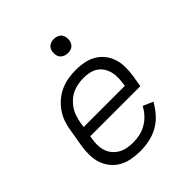

<svg xmlns="http://www.w3.org/2000/svg" viewBox="-199 -856 997 997"><g transform="rotate(-45 300.0 -357.0)"><path d="M261 8Q230 8 199.5 2.5Q169 -3 143 -17Q117 -31 98 -54Q79 -77 69.5 -105Q60 -133 59.5 -164.5Q59 -196 64 -228L81 -328Q85 -355 94.5 -382Q104 -409 121.5 -433.5Q139 -458 162 -477Q185 -496 211.5 -507.5Q238 -519 266 -523.5Q294 -528 321 -528Q352 -528 382 -522Q412 -516 436.5 -501.5Q461 -487 479 -464Q497 -441 505.5 -413Q514 -385 514 -354Q514 -323 509 -292L499 -231H131L129 -218Q125 -196 125 -174Q125 -152 131.5 -131.5Q138 -111 151.5 -95Q165 -79 183 -68.5Q201 -58 222.5 -54Q244 -50 267 -50Q291 -50 316 -55.5Q341 -61 363.5 -74Q386 -87 404.5 -107Q423 -127 435 -150L490 -126Q473 -95 449 -68Q425 -41 394 -23.5Q363 -6 328.5 1Q294 8 261 8ZM443 -289 445 -302Q448 -323 448.5 -344.5Q449 -366 444 -385.5Q439 -405 428 -422Q417 -439 400.5 -450Q384 -461 363.5 -465.5Q343 -470 322 -470Q301 -470 280 -466.5Q259 -463 239.5 -454Q220 -445 203 -430Q186 -415 174 -397Q162 -379 155.5 -359Q149 -339 145 -318L141 -289ZM355 -618Q342 -618 331 -622.5Q320 -627 312.5 -636Q305 -645 303 -657.5Q301 -670 303 -683Q304 -691 309 -699.5Q314 -708 321.5 -713Q329 -718 337.5 -720Q346 -722 354 -722Q367 -722 378.5 -717.5Q390 -713 397 -704Q404 -695 406.5 -682.5Q409 -670 406 -657Q405 -649 400 -640.5Q395 -632 388 -627Q381 -622 372 -620Q363 -618 355 -618Z"/></g></svg>

Font: Iosevka Aile Light
Style: Italic
Weight: 300
Italic angle: -9°
Designer: Belleve Invis
Foundry: Belleve Invis
Version: Version 31.1.0; ttfautohint (v1.8.4)